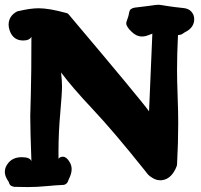

<svg xmlns="http://www.w3.org/2000/svg" viewBox="-24 -757 836 797"><path d="M608.4 -617.2Q607.4 -617.2 592.8 -611.3Q578.1 -605.5 565.4 -605.5Q542 -605.5 522.5 -625Q500 -646.5 500 -660.2Q500 -665 503.9 -674.8Q507.8 -684.6 508.8 -689.5Q509.8 -692.4 510.7 -697.8Q511.7 -703.1 512.2 -706.1Q512.7 -709 514.6 -712.9Q516.6 -716.8 519 -718.8Q521.5 -720.7 525.9 -722.7Q530.3 -724.6 537.1 -725.6Q565.4 -728.5 588.9 -731.9Q612.3 -735.4 621.1 -736.3Q629.9 -737.3 634.8 -737.3Q639.6 -737.3 647 -735.8Q654.3 -734.4 677.2 -731Q700.2 -727.5 737.3 -723.6Q758.8 -721.7 770.5 -708.5Q782.2 -695.3 782.2 -677.7Q782.2 -641.6 743.2 -623Q738.3 -620.1 734.4 -617.2Q730.5 -614.3 727.1 -613.3Q723.6 -612.3 714.8 -611.3Q710.9 -532.2 710.9 -465.8Q710.9 -422.9 713.4 -356.9Q715.8 -291 715.8 -246.1Q715.8 -164.1 710.9 -74.2Q710.9 -69.3 707 -61.5L704.1 -54.7Q701.2 -48.8 696.8 -42Q692.4 -35.2 685.5 -27.8Q678.7 -20.5 668.5 -15.1Q658.2 -9.8 646.5 -8.8H640.6Q625 -8.8 610.4 -17.6Q595.7 -26.4 590.3 -32.7Q585 -39.1 575.2 -51.8Q447.3 -211.9 361.3 -303.2Q275.4 -394.5 229.5 -456.1Q233.4 -421.9 233.4 -399.4Q233.4 -368.2 226.1 -287.1Q218.8 -206.1 218.8 -128.9V-97.7Q224.6 -106.4 237.3 -106.4Q252 -106.4 264.6 -85Q273.4 -71.3 273.4 -54.7Q273.4 -44.9 270.5 -35.2Q267.6 -25.4 263.7 -17.6L260.7 -10.7Q254.9 9.8 237.3 10.7Q210 11.7 169.4 15.6Q128.9 19.5 91.8 19.5Q58.6 19.5 35.2 18.6Q24.4 16.6 19.5 12.2Q14.6 7.8 11.7 -2.9L9.8 -5.9Q7.8 -7.8 5.9 -11.7Q3.9 -15.6 1.5 -20.5Q-1 -25.4 -2.4 -31.7Q-3.9 -38.1 -3.9 -43.9Q-3.9 -61.5 7.8 -77.1Q27.3 -104.5 66.4 -104.5Q100.6 -104.5 106.4 -87.9Q101.6 -216.8 101.6 -274.4Q101.6 -284.2 104 -366.7Q106.4 -449.2 106.4 -604.5Q98.6 -588.9 72.3 -588.9Q31.2 -588.9 16.6 -628.9Q11.7 -643.6 11.7 -653.3Q11.7 -691.4 47.9 -710Q48.8 -710 50.3 -710.4Q51.8 -710.9 52.7 -710.9Q101.6 -722.7 136.7 -722.7Q179.7 -722.7 251 -703.1Q257.8 -702.1 262.7 -695.3Q559.6 -343.8 594.7 -294.9Z"/></svg>

Font: Essays1743
Style: Bold
Weight: 700
Designer: Based on the typeface in a 1743 English translation of the essays of Montaigne.  PostScript/TrueType font designed by Jo
Version: Version 002.100